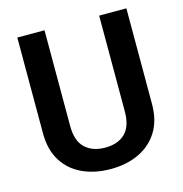

<svg xmlns="http://www.w3.org/2000/svg" viewBox="-107 -808 870 915"><g transform="rotate(-15 328.5 -350.5)"><path d="M463.4 -710.9H597.7V-238.8Q597.7 -157.2 562.5 -101.8Q527.3 -46.4 466.8 -18.3Q406.2 9.8 329.1 9.8Q251 9.8 189.9 -18.3Q128.9 -46.4 94.2 -101.8Q59.6 -157.2 59.6 -238.8V-710.9H193.8V-238.8Q193.8 -164.6 230.5 -130.1Q267.1 -95.7 329.1 -95.7Q392.1 -95.7 427.7 -130.1Q463.4 -164.6 463.4 -238.8Z"/></g></svg>

Font: Vazirmatn RD SemiBold
Style: Regular
Weight: 600
Designer: Saber Rastikerdar
Foundry: Saber Rastikerdar
Version: Version 32.102